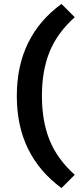

<svg xmlns="http://www.w3.org/2000/svg" viewBox="-20 -761 414 971"><path d="M291 -741 358 -674Q269 -594 230.5 -498.5Q192 -403 192 -276Q192 -149 230.5 -53Q269 43 358 123L291 190Q179 108 122 -8Q65 -124 65 -276Q65 -427 122 -543.5Q179 -660 291 -741Z"/></svg>

Font: Kantumruy Pro SemiBold
Style: Regular
Weight: 600
Version: Version 1.002